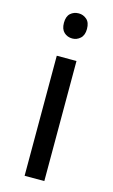

<svg xmlns="http://www.w3.org/2000/svg" viewBox="-115 -782 489 828"><g transform="rotate(15 129.0 -368.5)"><path d="M173 -536V0H85V-536ZM130 -737Q150 -737 165.5 -723.5Q181 -710 181 -681Q181 -653 165.5 -639Q150 -625 130 -625Q108 -625 93 -639Q78 -653 78 -681Q78 -710 93 -723.5Q108 -737 130 -737Z"/></g></svg>

Font: ltelugu05
Style: Book
Weight: 400
Designer: Jelle Bosma - Monotype Design Team
Foundry: Monotype Imaging Inc.
Version: Version 2.003